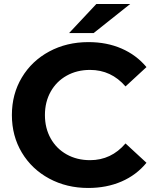

<svg xmlns="http://www.w3.org/2000/svg" viewBox="-20 -921 773 953"><path d="M39 -350Q39 -454 88.5 -536.5Q138 -619 224.5 -665.5Q311 -712 419 -712Q510 -712 583.5 -680Q657 -648 707 -588L603 -492Q532 -574 427 -574Q362 -574 311 -545.5Q260 -517 231.5 -466Q203 -415 203 -350Q203 -285 231.5 -234Q260 -183 311 -154.5Q362 -126 427 -126Q532 -126 603 -209L707 -113Q657 -52 583 -20Q509 12 418 12Q311 12 224.5 -34.5Q138 -81 88.5 -163.5Q39 -246 39 -350ZM458 -901H626L445 -757H323Z"/></svg>

Font: mBank
Style: Bold
Weight: 700
Designer: Julieta Ulanovsky
Foundry: Julieta Ulanovsky
Version: Version 7.200